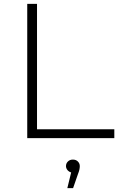

<svg xmlns="http://www.w3.org/2000/svg" viewBox="-20 -720 625 1001"><path d="M122 0V-700H173V-46H576V0ZM396 146Q396 164 387 186L361 261H331L351 179Q340 176 332 167Q324 157 324 146Q324 132 334 122Q344 112 360 112Q376 112 386 122Q396 132 396 146Z"/></svg>

Font: Montserrat Light Alt1
Style: Light
Weight: 500
Designer: Differentunic
Foundry: Julieta Ulanovsky
Version: 0.1